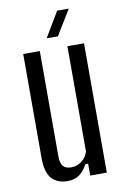

<svg xmlns="http://www.w3.org/2000/svg" viewBox="-88 -819 563 877"><g transform="rotate(-10 194.0 -380.5)"><path d="M155 7Q106 7 80 -22Q54 -51 54 -118V-600H131V-112Q131 -80 143 -66Q155 -52 181 -52Q206 -52 228 -67.5Q250 -83 259 -111V-600H336V0H259V-55H246Q215 7 155 7ZM172 -652 241 -768H295L224 -652Z"/></g></svg>

Font: Big Shoulders Display Medium
Style: Regular
Weight: 500
Designer: Patric King
Foundry: XO Type Co
Version: Version 1.000; ttfautohint (v1.8.2)